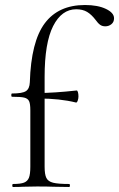

<svg xmlns="http://www.w3.org/2000/svg" viewBox="-20 -746 475 766"><path d="M32 -12Q62 -12 76 -17.5Q90 -23 95.5 -37Q101 -51 101 -81V-306Q101 -332 96 -342.5Q91 -353 77 -356.5Q63 -360 28 -360Q25 -360 25 -366.5Q25 -373 28 -373Q69 -373 83.5 -382.5Q98 -392 99 -418Q104 -580 158.5 -653Q213 -726 319 -726Q370 -726 402.5 -710.5Q435 -695 435 -673Q435 -658 424.5 -649.5Q414 -641 400 -641Q388 -641 379.5 -647Q371 -653 361 -667Q345 -688 327.5 -698.5Q310 -709 284 -709Q226 -709 192 -642Q158 -575 158 -439V-81Q158 -50 165 -36Q172 -22 192 -17Q212 -12 256 -12Q259 -12 259 -6Q259 0 256 0L192 -1Q171 -2 128 -2L72 -1Q58 0 32 0Q29 0 29 -6Q29 -12 32 -12ZM133 -353V-375Q194 -375 286 -385Q289 -385 291 -378Q293 -371 293 -361Q293 -353 290 -344.5Q287 -336 283 -337Q219 -353 133 -353Z"/></svg>

Font: Cormorant
Style: Regular
Weight: 400
Designer: Christian Thalmann (Catharsis Fonts)
Foundry: Catharsis Fonts
Version: Version 4.000